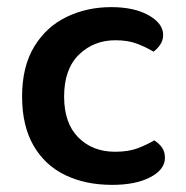

<svg xmlns="http://www.w3.org/2000/svg" viewBox="-20 -505 522 539"><path d="M304 -392Q243 -392 201.5 -351.5Q160 -311 160 -234Q160 -159 200 -119Q240 -79 303 -79Q341 -79 367 -89Q393 -99 413 -111Q427 -102 435 -90.5Q443 -79 443 -62Q443 -29 402 -7.5Q361 14 295 14Q220 14 163 -13.5Q106 -41 74 -96.5Q42 -152 42 -234Q42 -318 76 -374Q110 -430 167 -457.5Q224 -485 292 -485Q357 -485 397.5 -462Q438 -439 438 -407Q438 -392 430 -380Q422 -368 411 -360Q391 -372 365.5 -382Q340 -392 304 -392Z"/></svg>

Font: BalooTamma2SemiBold
Style: Regular
Weight: 600
Designer: Divya Kowshik, Shuchita Grover and Ek Type
Foundry: Ek Type
Version: Version 1.700